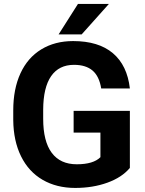

<svg xmlns="http://www.w3.org/2000/svg" viewBox="-20 -925 721 955"><path d="M45.9 0ZM626 -89.8Q586.4 -42.5 514.2 -16.4Q441.9 9.8 354 9.8Q261.7 9.8 192.1 -30.5Q122.6 -70.8 84.7 -147.5Q46.9 -224.1 45.9 -327.6V-376Q45.9 -482.4 81.8 -560.3Q117.7 -638.2 185.3 -679.4Q252.9 -720.7 343.8 -720.7Q470.2 -720.7 541.5 -660.4Q612.8 -600.1 626 -484.9H483.4Q473.6 -545.9 440.2 -574.2Q406.7 -602.5 348.1 -602.5Q273.4 -602.5 234.4 -546.4Q195.3 -490.2 194.8 -379.4V-334Q194.8 -222.2 237.3 -165Q279.8 -107.9 361.8 -107.9Q444.3 -107.9 479.5 -143.1V-265.6H346.2V-373.5H626ZM367.7 -905.3H521.5L386.2 -753.9H271.5Z"/></svg>

Font: Roboto
Style: Bold
Weight: 700
Designer: Google
Version: Version 2.134; 2016; ttfautohint (v1.6)